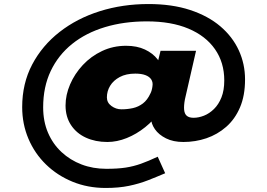

<svg xmlns="http://www.w3.org/2000/svg" viewBox="-20 -750 1325 952"><path d="M504 182Q415 182 339.5 151Q264 120 208 65.5Q152 11 121 -62Q90 -135 90 -219Q90 -336 139.5 -430Q189 -524 275.5 -591.5Q362 -659 475 -694.5Q588 -730 716 -730Q833 -730 922.5 -700.5Q1012 -671 1072.5 -619.5Q1133 -568 1164 -500.5Q1195 -433 1195 -356Q1195 -276 1170 -217.5Q1145 -159 1101.5 -121Q1058 -83 1003.5 -64.5Q949 -46 889 -46Q839 -46 803 -64Q767 -82 748 -109.5Q729 -137 729 -165Q729 -182 729 -196Q729 -210 729 -223L773 -198Q743 -154 700 -119.5Q657 -85 608.5 -65.5Q560 -46 512 -46Q453 -46 406 -67.5Q359 -89 332 -130Q305 -171 305 -227Q305 -279 327.5 -331.5Q350 -384 390.5 -427.5Q431 -471 486 -497Q541 -523 605 -523Q659 -523 698.5 -504.5Q738 -486 761.5 -455.5Q785 -425 791 -388L745 -372L776 -498H952L897 -258Q891 -226 893 -205.5Q895 -185 906.5 -175.5Q918 -166 940 -166Q965 -166 991.5 -176.5Q1018 -187 1041 -209.5Q1064 -232 1078 -267Q1092 -302 1092 -351Q1092 -440 1046 -506Q1000 -572 914.5 -608Q829 -644 708 -644Q595 -644 500.5 -615.5Q406 -587 337.5 -532Q269 -477 231.5 -398Q194 -319 194 -218Q194 -148 218 -92Q242 -36 285 4Q328 44 384.5 65.5Q441 87 507 87Q564 87 603 81Q642 75 678.5 62Q715 49 762 27L799 109Q757 127 713.5 144Q670 161 619.5 171.5Q569 182 504 182ZM582 -208Q612 -208 639 -214Q666 -220 688.5 -237Q711 -254 726 -287Q729 -292 732 -302.5Q735 -313 736 -323Q739 -342 730 -356Q721 -370 701 -377.5Q681 -385 651 -385Q605 -385 573.5 -368Q542 -351 526 -324.5Q510 -298 510 -267Q510 -241 532.5 -224.5Q555 -208 582 -208Z"/></svg>

Font: Lexend Zetta Black
Style: Regular
Weight: 900
Designer: Bonnie Shaver-Troup, Thomas Jockin
Foundry: Lexend
Version: Version 1.007